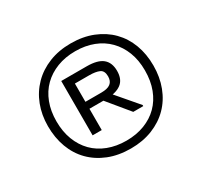

<svg xmlns="http://www.w3.org/2000/svg" viewBox="-109 -851 803 765"><g transform="rotate(-30 292.5 -468.5)"><path d="M293 -227Q348 -227 393 -245Q438 -263 469.5 -295Q501 -327 518 -371.5Q535 -416 535 -469Q535 -522 518.5 -566Q502 -610 470.5 -642Q439 -674 394 -692Q349 -710 293 -710Q238 -710 193 -692Q148 -674 116 -641.5Q84 -609 67 -565Q50 -521 50 -469Q50 -416 66.5 -371.5Q83 -327 114.5 -295Q146 -263 191 -245Q236 -227 293 -227ZM293 -263Q247 -263 209 -277.5Q171 -292 144.5 -319Q118 -346 103.5 -384Q89 -422 89 -469Q89 -516 103.5 -554Q118 -592 145 -618.5Q172 -645 209.5 -659.5Q247 -674 293 -674Q339 -674 376.5 -659.5Q414 -645 440.5 -618Q467 -591 481.5 -553.5Q496 -516 496 -469Q496 -421 481.5 -383Q467 -345 440.5 -318.5Q414 -292 376.5 -277.5Q339 -263 293 -263ZM330 -458 289 -451 373 -349H419V-354ZM303 -599H186V-349H228V-447H301Q349 -447 374 -465Q399 -483 399 -523Q399 -561 376 -580Q353 -599 303 -599ZM301 -479H228V-563H293Q323 -563 340 -555.5Q357 -548 357 -522Q357 -500 343.5 -489.5Q330 -479 301 -479Z"/></g></svg>

Font: Tilda Sans VF
Style: Regular
Weight: 400
Designer: ParaType Ltd
Foundry: ParaType Ltd
Version: Version 1.010